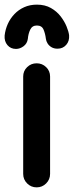

<svg xmlns="http://www.w3.org/2000/svg" viewBox="-30 -798 318 828"><path d="M128 10Q104 10 87 -7Q70 -24 70 -48V-468Q70 -492 87 -508.5Q104 -525 128 -525Q152 -525 169 -508.5Q186 -492 186 -468V-48Q186 -24 169 -7Q152 10 128 10ZM129 -778Q164 -778 189.5 -763.5Q215 -749 231.5 -727.5Q248 -706 257 -684Q266 -662 268 -646Q270 -621 255.5 -604.5Q241 -588 218 -588Q203 -588 192 -594.5Q181 -601 175 -611Q169 -621 168 -630Q165 -654 157.5 -671Q150 -688 129 -688Q109 -688 100.5 -670.5Q92 -653 90 -630Q87 -610 71.5 -598.5Q56 -587 39 -587Q16 -587 2 -603.5Q-12 -620 -10 -645Q-7 -671 3.5 -694.5Q14 -718 32 -737Q50 -756 74.5 -767Q99 -778 129 -778Z"/></svg>

Font: National Park SemiBold
Style: Regular
Weight: 600
Designer: Andrea Herstowski, Ben Hoepner
Version: Version 1.009